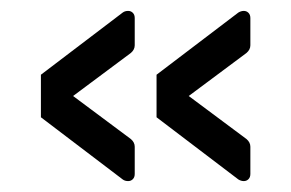

<svg xmlns="http://www.w3.org/2000/svg" viewBox="-20 -456 534 352"><path d="M55 -241V-319L205 -433Q209 -436 215 -436Q220 -436 223.5 -432.5Q227 -429 227 -423V-373Q227 -365 220 -359L114 -280L220 -201Q227 -195 227 -187V-137Q227 -131 223.5 -127.5Q220 -124 215 -124Q209 -124 205 -127ZM267 -241V-319L417 -433Q422 -436 427 -436Q432 -436 435.5 -432.5Q439 -429 439 -423V-373Q439 -365 432 -359L326 -280L432 -201Q439 -195 439 -187V-137Q439 -131 435.5 -127.5Q432 -124 427 -124Q422 -124 417 -127Z"/></svg>

Font: Miriam Libre
Style: Regular
Weight: 400
Designer: Michal Sahar
Foundry: Hagilda
Version: Version 1.001